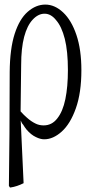

<svg xmlns="http://www.w3.org/2000/svg" viewBox="-20 -566 397 842"><path d="M137.7 35.2Q116.2 25.4 96.2 2Q88.4 -7.8 81.1 -20Q76.2 -23.9 70.8 -37.6Q77.1 105 83.5 237.3Q54.7 252 25.9 256.3Q22.5 257.3 19 248.5Q20 139.2 21.5 20Q22 -109.9 22.5 -250Q23.4 -352.5 44.4 -417.7Q65.4 -482.9 101.6 -514.4Q137.7 -545.9 178.7 -545.9Q220.2 -545.9 256.8 -511.5Q293.5 -477.1 315.2 -412.6Q336.9 -348.1 336.9 -258.3Q336.9 -159.2 312.7 -91.1Q288.6 -22.9 250.5 11.2Q212.9 44.9 173.8 44.9Q157.2 44.9 137.7 35.2ZM70.3 -77.6Q84.5 -61.5 97.7 -50.3Q116.2 -33.7 134.3 -24.9Q150.9 -16.1 171.4 -16.1Q207.5 -16.1 231 -46.4Q255.4 -76.7 266.6 -131.1Q277.8 -185.5 277.8 -258.3Q277.8 -341.3 264.2 -395.5Q250.5 -449.7 226.1 -477.5Q203.6 -505.9 175.5 -505.9Q147.5 -505.9 123.5 -480Q99.1 -454.1 85.9 -404.3Q72.8 -354.5 72.8 -280.8Q72.8 -280.8 70.3 -77.6Z"/></svg>

Font: Scarab Serif
Style: Light
Weight: 300
Designer: John Roberts
Foundry: Scarab
Version: 1.0